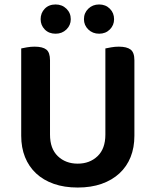

<svg xmlns="http://www.w3.org/2000/svg" viewBox="-20 -824 697 860"><path d="M328 16Q268 16 221 -0.5Q174 -17 141.5 -47.5Q109 -78 92 -120.5Q75 -163 75 -216V-607Q83 -609 100.5 -612Q118 -615 135 -615Q171 -615 187.5 -602Q204 -589 204 -554V-221Q204 -158 239 -124.5Q274 -91 328 -91Q382 -91 417 -124.5Q452 -158 452 -221V-607Q461 -609 478 -612Q495 -615 512 -615Q548 -615 565 -602Q582 -589 582 -554V-216Q582 -163 565 -120.5Q548 -78 515 -47.5Q482 -17 435 -0.5Q388 16 328 16ZM297 -738Q297 -711 277.5 -692Q258 -673 229 -673Q199 -673 180.5 -692Q162 -711 162 -738Q162 -766 180.5 -785Q199 -804 229 -804Q258 -804 277.5 -785Q297 -766 297 -738ZM491 -738Q491 -711 472 -692Q453 -673 424 -673Q395 -673 375.5 -692Q356 -711 356 -738Q356 -766 375.5 -785Q395 -804 424 -804Q453 -804 472 -785Q491 -766 491 -738Z"/></svg>

Font: Baloo Bhaina 2 SemiBold
Style: Regular
Weight: 600
Designer: Yesha Goshar, Manish Minz, Shuchita Grover and Ek Type
Foundry: Ek Type
Version: Version 1.640;hotconv 1.0.111;makeotfexe 2.5.65597; ttfautoh